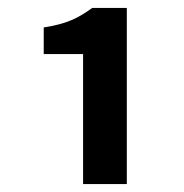

<svg xmlns="http://www.w3.org/2000/svg" viewBox="-20 -895 464 483"><path d="M189 -432H299V-875H212C176 -849 148 -835 90 -826V-759H189Z"/></svg>

Font: Noto Sans CJK TC
Style: Bold
Weight: 700
Designer: Ryoko NISHIZUKA 西塚涼子 (kana, bopomofo & ideographs); Paul D. Hunt (Latin, Greek & Cyrillic); Sandoll Communications 산돌커뮤니
Foundry: Adobe
Version: Version 2.004;hotconv 1.0.118;makeotfexe 2.5.65603